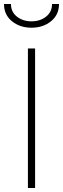

<svg xmlns="http://www.w3.org/2000/svg" viewBox="-45 -943 316 963"><path d="M95 0V-700H131V0ZM-25 -923H10Q10 -883 40 -859.5Q70 -836 113 -836Q156 -836 186 -859.5Q216 -883 216 -923H251Q251 -869 211 -836.5Q171 -804 113 -804Q55 -804 15 -836.5Q-25 -869 -25 -923Z"/></svg>

Font: TitilliumText22L Th
Style: Thin
Weight: 100
Designer: Campivisivi
Foundry: Campivisivi
Version: 1.000